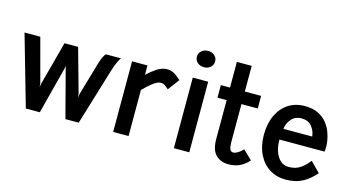

<svg xmlns="http://www.w3.org/2000/svg" viewBox="-84 -1104 2634 1445"><g transform="rotate(15 1233.0 -381.5)"><path d="M173 0 15.5 -550H138.5L228.5 -213.5Q230 -208 230.5 -196.8Q231 -185.5 231.5 -180.5Q232 -185.5 233.8 -196.8Q235.5 -208 237 -213.5L327 -550H433L527 -213.5Q528.5 -207.5 529.2 -196Q530 -184.5 530.5 -179Q531 -184.5 532.8 -196Q534.5 -207.5 536.5 -213.5L611.5 -471.5Q621 -503.5 631.8 -524.2Q642.5 -545 649.5 -550H767.5Q759.5 -542 745.5 -512.5Q731.5 -483 718 -438L585 0H481.5L386 -364Q384 -370.5 382.5 -378.2Q381 -386 381 -393Q380 -380 376 -363.5L282 0Z M853.5 0V-550H973.5V-477Q1007 -509.5 1046.2 -535.2Q1085.5 -561 1123.5 -561Q1158 -561 1184.2 -544.5Q1210.5 -528 1234 -505L1167 -416Q1151.5 -431 1137.2 -440.5Q1123 -450 1103.5 -450Q1079.5 -450 1044 -422.5Q1008.5 -395 973.5 -359V0Z M1387.5 -647Q1356.5 -647 1336 -665Q1315.5 -683 1315.5 -711Q1315.5 -738.5 1336 -756.2Q1356.5 -774 1387.5 -774Q1417 -774 1437.2 -756.2Q1457.5 -738.5 1457.5 -711Q1457.5 -682.5 1437.2 -664.8Q1417 -647 1387.5 -647ZM1326.5 0V-550H1446.5V0Z M1752.5 11Q1691.5 11 1654 -27Q1616.5 -65 1616.5 -149.5V-452H1545V-550H1616.5V-750H1732V-550H1859V-452H1732V-160.5Q1732 -121 1739.2 -102.5Q1746.5 -84 1765.5 -84Q1796.5 -84 1840.5 -128.5L1911 -60.5Q1873.5 -21.5 1837.2 -5.2Q1801 11 1752.5 11Z M2198.5 11Q2127 11 2072 -24Q2017 -59 1985.8 -123Q1954.5 -187 1954.5 -273Q1954.5 -360.5 1984.8 -425.2Q2015 -490 2069.8 -525.8Q2124.5 -561.5 2198 -561.5Q2262 -561.5 2304.2 -539.8Q2346.5 -518 2372 -485.2Q2397.5 -452.5 2410.2 -417Q2423 -381.5 2427 -353Q2431 -324.5 2431 -312.5Q2431 -295 2430.2 -285Q2429.5 -275 2428.5 -268.5H2077Q2077 -187.5 2109.8 -137.2Q2142.5 -87 2197 -87Q2220 -87 2243.8 -92.8Q2267.5 -98.5 2294.2 -117.5Q2321 -136.5 2353.5 -176.5L2429 -100Q2386 -52.5 2347.5 -28.8Q2309 -5 2272.2 3Q2235.5 11 2198.5 11ZM2085 -354H2309.5Q2305 -398 2277.5 -431.8Q2250 -465.5 2198 -465.5Q2148 -465.5 2119 -431.5Q2090 -397.5 2085 -354Z"/></g></svg>

Font: Junction SemiBold
Style: Regular
Weight: 600
Designer: Caroline Hadilaksono
Foundry: Caroline Hadilaksono, Tyler Finck, The League of Moveable Type
Version: Version 2.000; ttfautohint (v1.8.3)